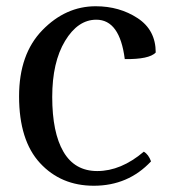

<svg xmlns="http://www.w3.org/2000/svg" viewBox="-20 -574 552 614"><path d="M478 -406Q457 -384 379 -385Q363 -511 288 -511Q229 -511 188 -443Q147 -375 147 -264Q147 -150 183 -88.5Q219 -27 291 -27Q367 -27 440 -89Q455 -80 463 -58Q390 20 280 20Q175 20 108 -52.5Q41 -125 41 -266Q41 -401 115.5 -477.5Q190 -554 286 -554Q362 -554 420 -516Q478 -478 478 -406Z"/></svg>

Font: Adamina
Style: Regular
Weight: 400
Designer: Cyreal (www.cyreal.org)
Foundry: Alexei Vanyashin
Version: Version 1.013